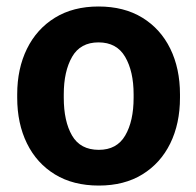

<svg xmlns="http://www.w3.org/2000/svg" viewBox="-20 -558 601 588"><path d="M282.7 10.3Q204.1 10.3 148.2 -23.9Q92.3 -58.1 62.5 -118.9Q32.7 -179.7 32.7 -258.8V-269Q32.7 -347.7 62.5 -408.4Q92.3 -469.2 148.2 -503.7Q204.1 -538.1 281.7 -538.1Q359.9 -538.1 415.8 -503.9Q471.7 -469.7 501.5 -408.9Q531.2 -348.1 531.2 -269V-258.8Q531.2 -179.7 501.5 -118.9Q471.7 -58.1 416 -23.9Q360.4 10.3 282.7 10.3ZM282.7 -99.1Q337.9 -99.1 363.5 -143.1Q389.2 -187 389.2 -258.8V-269Q389.2 -339.4 363.3 -383.8Q337.4 -428.2 281.7 -428.2Q226.1 -428.2 200.7 -383.8Q175.3 -339.4 175.3 -269V-258.8Q175.3 -186.5 200.7 -142.8Q226.1 -99.1 282.7 -99.1Z"/></svg>

Font: Roboto Slab
Style: Bold
Weight: 700
Designer: Google
Version: Version 2.000; ttfautohint (v1.8.1.43-b0c9)